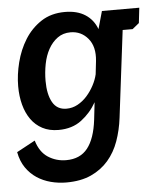

<svg xmlns="http://www.w3.org/2000/svg" viewBox="-56 -502 638 768"><g transform="rotate(-5 262.5 -118.0)"><path d="M381 -449H531L524 -388L497 -366H457L414 -17Q408 32 392.5 75.5Q377 119 349 151.5Q321 184 279.5 203Q238 222 180 222Q148 222 117.5 214Q87 206 62 189.5Q37 173 19 147Q1 121 -6 84L68 44Q82 91 114.5 112Q147 133 187 133Q243 133 273 95Q303 57 312 -18L320 -88Q297 -47 259.5 -18.5Q222 10 167 10Q130 10 102.5 -4.5Q75 -19 57 -44.5Q39 -70 30 -104Q21 -138 21 -178Q21 -224 33.5 -273.5Q46 -323 71.5 -364Q97 -405 137 -431.5Q177 -458 233 -458Q282 -458 314.5 -437Q347 -416 361 -378ZM248 -375Q218 -375 196 -359Q174 -343 159.5 -317Q145 -291 138.5 -257.5Q132 -224 132 -190Q132 -136 150 -104Q168 -72 206 -72Q230 -72 251 -83.5Q272 -95 288.5 -113.5Q305 -132 317 -154.5Q329 -177 334 -199L340 -252Q346 -309 318.5 -342Q291 -375 248 -375Z"/></g></svg>

Font: Zilla Slab SemiBold
Style: Regular
Weight: 600
Designer: Typotheque.com
Foundry: Typotheque type foundry
Version: Version 1.0; 2017